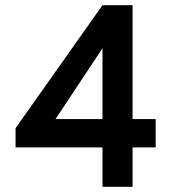

<svg xmlns="http://www.w3.org/2000/svg" viewBox="-20 -720 656 740"><path d="M375 0V-152H40V-226L375 -700H491V-261H580V-152H491V0ZM194 -261H375V-534Z"/></svg>

Font: Overpass Mono
Style: Bold
Weight: 700
Monospace: yes
Designer: Delve Withrington, Dave Bailey
Foundry: Delve Fonts LLC
Version: Version 4.000